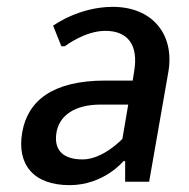

<svg xmlns="http://www.w3.org/2000/svg" viewBox="-20 -530 550 560"><path d="M367 -295H287C132 -295 61 -235 45 -145C28 -50 78 10 183 10C283 10 340 -60 340 -60H345V0H415L471 -320C490 -430 424 -510 309 -510C209 -510 135 -455 135 -455L159 -395H169C169 -395 227 -440 287 -440C352 -440 385 -400 371 -320ZM337 -125C337 -125 281 -65 221 -65C161 -65 136 -95 145 -145C153 -190 194 -225 274 -225H354Z"/></svg>

Font: Scada
Style: Italic
Weight: 400
Designer: Jovanny Lemonad
Foundry: Jovanny Lemonad
Version: Version 3.005